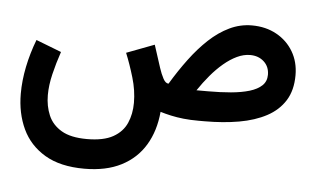

<svg xmlns="http://www.w3.org/2000/svg" viewBox="-49 -509 1366 835"><g transform="rotate(5 634.0 -91.0)"><path d="M346 251.1Q441 251.1 507.2 217.1Q573.4 183.2 610.6 121.2Q647.8 59.3 655.2 -24.2Q677.2 -17.5 702.2 -12Q727.2 -6.5 757 -3.2Q786.9 0 823.2 0H848.8Q930.5 0 999.5 -12Q1068.4 -24.1 1119.1 -51.2Q1169.8 -78.3 1197.9 -123.1Q1226 -168 1226 -233.8Q1226 -291.7 1199.5 -336.6Q1172.9 -381.6 1126.1 -407.4Q1079.3 -433.3 1018.7 -433.3Q967.5 -433.3 921 -411Q874.5 -388.8 832.6 -349.7Q790.7 -310.6 752.5 -259.3Q714.2 -208 679 -149.3Q665.9 -149.3 655.4 -169Q644.9 -188.7 636.6 -214.3L604.7 -312.9L483.5 -267Q503.1 -218.9 519.7 -163Q536.4 -107 536.4 -53.2Q536.4 -4.2 519 35.4Q501.7 75 460.2 98.3Q418.6 121.6 346 121.6Q275.3 121.6 234.9 97.7Q194.4 73.8 177.4 33.8Q160.4 -6.2 160.4 -54.3Q160.4 -97.4 172.2 -146.4Q183.9 -195.4 201.1 -245.7L90.4 -288.5Q67.5 -228.8 55.1 -168.1Q42.7 -107.3 42.7 -50.3Q42.7 35 74.6 103.2Q106.5 171.3 173.7 211.2Q240.9 251.1 346 251.1ZM1022.1 -304.4Q1058.6 -304.4 1082.5 -282.5Q1106.3 -260.6 1106.3 -225.3Q1106.3 -196.6 1087.1 -178.3Q1067.9 -160 1033.3 -149.6Q998.7 -139.3 952.7 -135.2Q906.7 -131.2 853.5 -131.2H802.6Q826.2 -166.4 852.6 -197.7Q878.9 -228.9 907.3 -252.9Q935.6 -276.8 964.6 -290.6Q993.7 -304.4 1022.1 -304.4Z"/></g></svg>

Font: Vazirmatn NL
Style: Regular
Weight: 400
Designer: Saber Rastikerdar
Foundry: Saber Rastikerdar
Version: Version 33.003